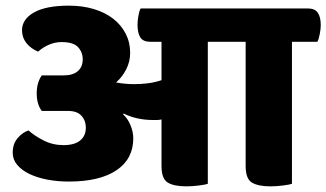

<svg xmlns="http://www.w3.org/2000/svg" viewBox="-20 -650 1156 680"><path d="M1071 -620Q1095 -620 1105.5 -605Q1116 -590 1116 -561Q1116 -548 1112.5 -529.5Q1109 -511 1104 -502H1014V1Q1006 4 982 7Q958 10 938 10Q894 10 872 -3.5Q850 -17 850 -62V-502H716V1Q708 4 684 7Q660 10 640 10Q596 10 574 -3.5Q552 -17 552 -62V-227Q544 -225 536 -225Q528 -225 520 -225Q493 -225 466 -231Q439 -237 418 -248L416 -245Q432 -231 442 -207Q452 -183 452 -160Q452 -87 392.5 -47Q333 -7 224 -7Q183 -7 147 -14Q111 -21 84 -34Q57 -47 41 -66Q25 -85 25 -109Q25 -141 43 -161.5Q61 -182 81 -188Q102 -169 134.5 -152.5Q167 -136 205 -136Q244 -136 264 -152.5Q284 -169 284 -198Q284 -223 268.5 -240Q253 -257 222 -257H128Q120 -267 115 -283Q110 -299 110 -319Q110 -340 115 -356Q120 -372 128 -383H206Q238 -383 255.5 -398Q273 -413 273 -440Q273 -465 256.5 -483Q240 -501 198 -501Q175 -501 153 -491.5Q131 -482 115 -467Q89 -478 73.5 -497.5Q58 -517 58 -543Q58 -582 100.5 -606Q143 -630 224 -630Q272 -630 312 -618Q352 -606 380.5 -584Q409 -562 425 -531Q441 -500 441 -463Q441 -432 427 -404.5Q413 -377 391 -358Q422 -352 456 -352Q480 -352 504 -355Q528 -358 552 -366V-502H512Q487 -502 477 -517.5Q467 -533 467 -563Q467 -575 470 -593Q473 -611 478 -620Z"/></svg>

Font: Baloo
Style: Regular
Weight: 400
Designer: Sarang Kulkarni and Ek Type
Foundry: Ek Type
Version: Version 1.100;PS 1.000;hotconv 1.0.88;makeotf.lib2.5.647800;